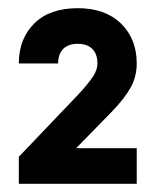

<svg xmlns="http://www.w3.org/2000/svg" viewBox="-20 -829 380 469"><path d="M26 -446 172 -599Q195 -624 206.5 -641Q218 -658 218 -674Q218 -697 205.5 -709.5Q193 -722 170 -722Q147 -722 134.5 -709.5Q122 -697 122 -674H26Q26 -734 63.5 -771.5Q101 -809 170 -809Q237 -809 275.5 -771.5Q314 -734 314 -674Q314 -642 299 -615Q284 -588 252 -555L166 -467H314V-380H26Z"/></svg>

Font: Golos UI VF
Style: Regular
Weight: 400
Designer: A.Korolkova, Vitaly Kuzmin
Foundry: ParaType Ltd
Version: Version 2.000